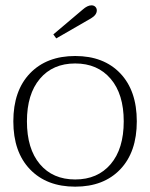

<svg xmlns="http://www.w3.org/2000/svg" viewBox="-20 -690 564 720"><path d="M180 -561 290 -654Q308 -670 323 -670Q332 -670 337.5 -664.5Q343 -659 343 -651Q343 -634 321 -621L191 -546ZM30 -235Q30 -350 92.5 -415Q155 -480 262 -480Q369 -480 431 -415Q493 -350 493 -235Q493 -120 431 -55Q369 10 262 10Q155 10 92.5 -55Q30 -120 30 -235ZM444 -235Q444 -337 395 -394.5Q346 -452 262 -452Q178 -452 129.5 -394.5Q81 -337 81 -235Q81 -132 129.5 -74.5Q178 -17 262 -17Q346 -17 395 -74.5Q444 -132 444 -235Z"/></svg>

Font: Taviraj ExtraLight
Style: Regular
Weight: 275
Designer: Katatrad Team
Foundry: CadsonDemak
Version: Version 1.001